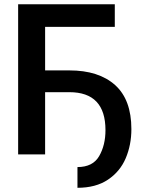

<svg xmlns="http://www.w3.org/2000/svg" viewBox="-20 -727 677 904"><path d="M520.5 -600.6H192.4V-395.5H306.6Q444.8 -395.5 521.7 -326.7Q598.6 -257.8 598.6 -119.1Q598.6 -44.9 572 17.8Q545.4 80.6 488.3 118.9Q431.2 157.2 344.7 157.2V59.6Q417 59.6 446.8 8.1Q476.6 -43.5 476.6 -114.3Q476.6 -293 306.6 -293H192.4V0H65.4V-707H520.5Z"/></svg>

Font: Pretendard Std SemiBold
Style: Regular
Weight: 600
Designer: Base glyphs from Inter by Rasmus Andersson; Hangeul glyphs from Noto Sans CJK(Source Han Sans) by Jang Soo-young and Kan
Foundry: Kil Hyung-jin
Version: Version 1.309